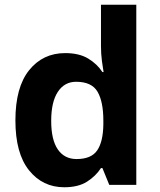

<svg xmlns="http://www.w3.org/2000/svg" viewBox="-20 -780 673 810"><path d="M251 10Q160 10 102.5 -61.5Q45 -133 45 -272Q45 -412 103 -484Q161 -556 255 -556Q314 -556 352 -533Q390 -510 412 -476H417Q414 -492 410 -522.5Q406 -553 406 -585V-760H555V0H441L412 -71H406Q384 -37 347 -13.5Q310 10 251 10ZM303 -109Q365 -109 390 -145.5Q415 -182 416 -255V-271Q416 -351 391.5 -393Q367 -435 301 -435Q252 -435 224 -392.5Q196 -350 196 -270Q196 -190 224 -149.5Q252 -109 303 -109Z"/></svg>

Font: Noto Sans NKo Unjoined
Style: Bold
Weight: 700
Designer: Monotype Design Team
Foundry: Monotype Imaging Inc.
Version: Version 2.004